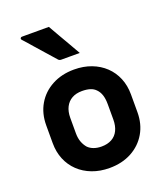

<svg xmlns="http://www.w3.org/2000/svg" viewBox="-148 -914 897 1030"><g transform="rotate(-20 300.0 -399.5)"><path d="M300 -550Q354 -550 398.5 -533Q443 -516 475 -485.5Q507 -455 524.5 -413Q542 -371 542 -320V-219Q542 -151 511.5 -99Q481 -47 426.5 -17.5Q372 12 300 12Q246 12 201.5 -5Q157 -22 125 -52.5Q93 -83 75.5 -125Q58 -167 58 -218V-319Q58 -387 88.5 -439Q119 -491 174 -520.5Q229 -550 300 -550ZM301 -427Q267 -427 243 -413.5Q219 -400 206 -374.5Q193 -349 193 -313V-225Q193 -197 201 -175.5Q209 -154 223 -138Q236 -125 255.5 -118Q275 -111 299 -111Q333 -111 357.5 -124.5Q382 -138 394.5 -164Q407 -190 407 -225V-313Q407 -344 400 -365.5Q393 -387 379 -401Q366 -415 346.5 -421Q327 -427 301 -427ZM252 -811Q270 -780 288 -748Q306 -716 324.5 -685Q343 -654 360 -623Q335 -623 309 -623Q283 -623 254 -623Q248 -623 243.5 -625.5Q239 -628 237 -631Q208 -665 184 -691Q160 -717 138.5 -742.5Q117 -768 91 -796Q87 -801 89.5 -806Q92 -811 98 -811Q126 -811 150 -811Q174 -811 198.5 -811Q223 -811 252 -811Z"/></g></svg>

Font: Recursive
Style: Bold
Weight: 700
Version: Version 1.085